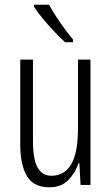

<svg xmlns="http://www.w3.org/2000/svg" viewBox="-20 -785 472 815"><path d="M364 -532V0H322L317 -92H313Q299 -50 269.5 -20Q240 10 189 10Q123 10 94.5 -37.5Q66 -85 66 -173V-532H120V-185Q120 -109 139.5 -74Q159 -39 198 -39Q254 -39 282.5 -88Q311 -137 311 -240V-532ZM188 -765Q209 -727 236.5 -687.5Q264 -648 290 -617V-606H256Q236 -624 211 -650.5Q186 -677 162.5 -705Q139 -733 124 -757V-765Z"/></svg>

Font: Noto Sans Sinhala ExtraCondensed Light
Style: Regular
Weight: 300
Width: 2
Designer: Jelle Bosma - Monotype Design Team
Foundry: Monotype Imaging Inc.
Version: Version 2.006; ttfautohint (v1.8.4.7-5d5b)